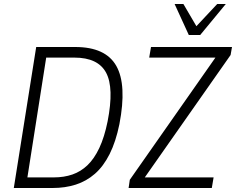

<svg xmlns="http://www.w3.org/2000/svg" viewBox="-20 -940 1180 960"><path d="M49 0 161 -705H356Q508 -705 561.5 -610.5Q615 -516 577 -319Q559 -231 528 -169.5Q497 -108 454.5 -71Q412 -34 359 -17Q306 0 243 0ZM117 -53H249Q300 -53 342 -67.5Q384 -82 417.5 -114Q451 -146 476.5 -200Q502 -254 518 -333Q551 -501 510.5 -576.5Q470 -652 352 -652H211ZM623 0 629 -41 1076 -679 1075 -652H726L735 -705H1140L1133 -665L685 -26L688 -53H1048L1039 0ZM924 -765 853 -920H897L962 -809L1066 -920H1109L981 -765Z"/></svg>

Font: Nunito Sans 10pt Condensed Light
Style: Italic
Weight: 300
Width: 3
Italic angle: -9°
Designer: Vernon Adams
Foundry: Vernon Adams
Version: Version 3.101;gftools[0.9.27]